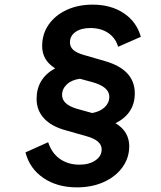

<svg xmlns="http://www.w3.org/2000/svg" viewBox="-20 -777 695 829"><path d="M312 32Q227 32 167.5 -8.5Q108 -49 90 -119L188 -163Q203 -116 238.5 -91Q274 -66 323 -66Q365 -66 392 -84.5Q419 -103 419 -132Q419 -171 353 -189L265 -214Q202 -231 170 -266Q138 -301 138 -350Q138 -438 218 -482Q188 -501 175 -525Q162 -549 162 -578Q162 -630 190 -670.5Q218 -711 267.5 -734Q317 -757 380 -757Q459 -757 514.5 -720Q570 -683 588 -618L490 -575Q479 -613 447.5 -634.5Q416 -656 370 -656Q330 -656 306 -639Q282 -622 282 -594Q282 -575 296 -562Q310 -549 341 -540L434 -513Q562 -476 562 -374Q562 -287 479 -245Q510 -226 524 -201Q538 -176 538 -146Q538 -95 508.5 -54.5Q479 -14 428 9Q377 32 312 32ZM378 -289Q412 -295 432 -314Q452 -333 452 -359Q452 -402 380 -422L325 -437Q289 -432 268.5 -412.5Q248 -393 248 -367Q248 -326 313 -307Z"/></svg>

Font: Plus Jakarta Display Medium
Style: Italic
Weight: 500
Italic angle: -12°
Designer: Gumpita Rahayu
Foundry: Tokotype Studio
Version: Version 1.000